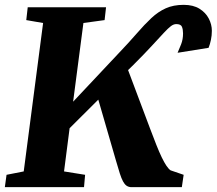

<svg xmlns="http://www.w3.org/2000/svg" viewBox="-24 -773 895 793"><path d="M-4 0 3 -51 74 -65 154 -678 84.5 -690 90.5 -743H414L408 -690L320.5 -678L278 -353L466.5 -553.5Q509 -598 541 -635Q573 -672 601 -698.2Q629 -724.5 660.8 -738.8Q692.5 -753 734.5 -753Q774 -753 799.8 -737Q825.5 -721 838.2 -696.5Q851 -672 851 -646Q851 -626.5 847.2 -608.5Q843.5 -590.5 837.5 -575.5L709.5 -555Q716.5 -570.5 724.2 -590.5Q732 -610.5 732 -635Q732 -651 727.5 -662.2Q723 -673.5 704 -673.5Q693 -673.5 681.8 -665Q670.5 -656.5 652.8 -637.5Q635 -618.5 605 -585.8Q575 -553 526.5 -504.5L505 -483.5L596 -241.5Q610 -204 621.8 -174.5Q633.5 -145 644 -123.2Q654.5 -101.5 663.5 -88.2Q672.5 -75 680.5 -69.5L734.5 -51L727 0H516.5Q505.5 -1 498 -6.5Q490.5 -12 484 -24Q477.5 -36 470.8 -56.8Q464 -77.5 455 -109.5L382 -361.5L263.5 -243.5L240.5 -65L327.5 -51L323 0Z"/></svg>

Font: Merriweather 20pt Black
Style: Italic
Weight: 900
Italic angle: -7.8°
Version: Version 2.101